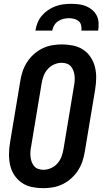

<svg xmlns="http://www.w3.org/2000/svg" viewBox="-20 -975 540 1003"><path d="M206 8Q176 8 147 2Q118 -4 95 -19.5Q72 -35 56 -58.5Q40 -82 33.5 -110Q27 -138 27 -167.5Q27 -197 32 -228L86 -552Q90 -578 98.5 -603Q107 -628 121.5 -650.5Q136 -673 156.5 -691.5Q177 -710 201.5 -722Q226 -734 252 -738.5Q278 -743 303 -743Q333 -743 362 -737Q391 -731 414.5 -715.5Q438 -700 453.5 -676.5Q469 -653 476 -625Q483 -597 482.5 -567.5Q482 -538 477 -507L423 -183Q419 -157 410.5 -132Q402 -107 387.5 -84.5Q373 -62 352.5 -43.5Q332 -25 307.5 -13Q283 -1 257 3.5Q231 8 206 8ZM207 -88Q227 -88 247 -97Q267 -106 281 -122.5Q295 -139 302 -158.5Q309 -178 312 -198L366 -523Q369 -537 370 -551.5Q371 -566 369.5 -579.5Q368 -593 363.5 -605.5Q359 -618 350.5 -628Q342 -638 329 -642.5Q316 -647 302 -647Q282 -647 262 -638Q242 -629 228 -612.5Q214 -596 207 -576.5Q200 -557 197 -537L143 -212Q140 -198 139 -183.5Q138 -169 139.5 -155.5Q141 -142 145.5 -129.5Q150 -117 158.5 -107Q167 -97 180 -92.5Q193 -88 207 -88ZM165 -815Q168 -835 176 -855.5Q184 -876 198.5 -893Q213 -910 231.5 -922.5Q250 -935 270 -942.5Q290 -950 311 -952.5Q332 -955 352 -955Q372 -955 392 -952.5Q412 -950 430 -942.5Q448 -935 462.5 -922.5Q477 -910 485.5 -893Q494 -876 495 -855.5Q496 -835 493 -815H405Q407 -829 404 -842.5Q401 -856 391 -864.5Q381 -873 367.5 -876.5Q354 -880 340 -880Q326 -880 311.5 -876.5Q297 -873 284 -864.5Q271 -856 263 -842.5Q255 -829 253 -815Z"/></svg>

Font: Iosevka SS18
Style: Bold Italic
Weight: 700
Italic angle: -9°
Monospace: yes
Designer: Belleve Invis
Foundry: Belleve Invis
Version: Version 25.1.1; ttfautohint (v1.8.4)